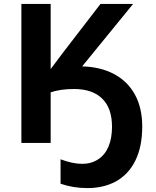

<svg xmlns="http://www.w3.org/2000/svg" viewBox="-20 -734 800 986"><path d="M291 209.5V84Q352.5 107.4 402.8 107.4Q448.7 107.4 484.4 84Q518.6 62 536.9 19.3Q555.2 -23.4 555.2 -83Q555.2 -178.2 504.9 -227.5Q454.6 -276.9 359.9 -276.9Q290 -276.9 240.2 -259.8V0H89.8V-713.9H240.2V-379.4L303.7 -463.9L496.1 -713.9H663.6L401.9 -393.1Q497.1 -390.6 566.9 -353Q636.7 -315.4 673.8 -246.6Q710.4 -178.7 710.4 -84Q710.4 18.6 675.3 90.3Q640.1 162.1 574.2 198.2Q511.2 231.9 428.7 231.9Q355.5 231.9 291 209.5Z"/></svg>

Font: Viking Open Sans
Style: Bold
Weight: 700
Foundry: Ascender Corporation
Version: Version 2.001